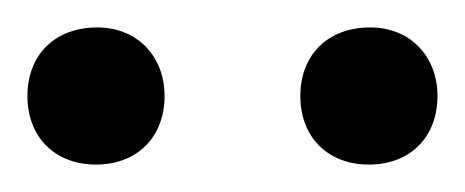

<svg xmlns="http://www.w3.org/2000/svg" viewBox="-20 -662 339 140"><path d="M299 -592C299 -621 279 -642 250 -642C219 -642 199 -622 199 -592C199 -562 219 -542 249 -542C279 -542 299 -562 299 -592ZM100 -592C100 -621 80 -642 51 -642C20 -642 0 -622 0 -592C0 -562 20 -542 50 -542C80 -542 100 -562 100 -592Z"/></svg>

Font: Neo Euler
Style: Euler
Weight: 500
Designer: Hermann Zapf
Version: Version 000.002